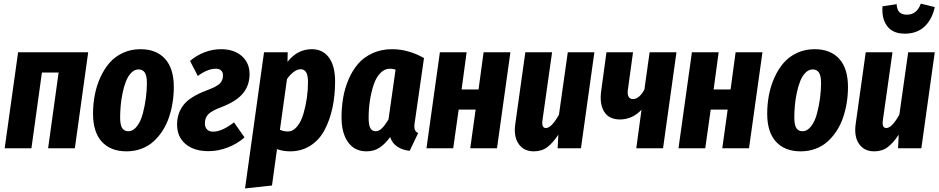

<svg xmlns="http://www.w3.org/2000/svg" viewBox="-20 -820 5196 1062"><path d="M246.1 0 304.2 -418.9H211.9L153.8 0H5.9L80.1 -530.8H467.8L394 0Z M679.7 17.1Q591.8 17.1 543.2 -36.1Q494.6 -89.4 494.6 -190.9Q494.6 -244.6 504.4 -295.4Q514.2 -346.2 535.2 -392.3Q556.2 -438.5 586.2 -472.9Q616.2 -507.3 660.2 -527.6Q704.1 -547.9 756.8 -547.9Q844.7 -547.9 893.1 -494.4Q941.4 -440.9 941.4 -338.9Q941.4 -294.9 934.6 -252.2Q927.7 -209.5 914.1 -169.4Q900.4 -129.4 878.4 -95.7Q856.4 -62 828.1 -36.6Q799.8 -11.2 761.7 2.9Q723.6 17.1 679.7 17.1ZM689.5 -94.2Q716.8 -94.2 737.8 -121.8Q758.8 -149.4 770 -192.1Q781.2 -234.9 786.9 -278.1Q792.5 -321.3 792.5 -360.8Q792.5 -400.4 781 -418.2Q769.5 -436 746.6 -436Q724.1 -436 706.1 -417.5Q688 -398.9 676.8 -370.4Q665.5 -341.8 658 -305.4Q650.4 -269 647.5 -235.1Q644.5 -201.2 644.5 -169.9Q644.5 -129.9 655.5 -112.1Q666.5 -94.2 689.5 -94.2Z M1202.6 -547.9Q1274.4 -547.9 1317.4 -510Q1360.4 -472.2 1360.4 -410.2Q1360.4 -349.1 1325 -304.9Q1289.6 -260.7 1208.5 -229Q1150.4 -207.5 1131.8 -187.7Q1113.3 -168 1113.3 -138.2Q1113.3 -116.2 1125 -104Q1136.7 -91.8 1159.2 -91.8Q1207.5 -91.8 1274.4 -143.1L1332.5 -60.1Q1293.5 -24.9 1240.2 -4.4Q1187 16.1 1133.3 16.1Q1053.2 16.1 1006.3 -23.4Q959.5 -63 959.5 -130.9Q959.5 -193.8 995.1 -239.5Q1030.8 -285.2 1122.6 -319.8Q1178.2 -340.3 1195.8 -357.9Q1213.4 -375.5 1213.4 -402.8Q1213.4 -420.4 1202.9 -430.2Q1192.4 -439.9 1174.3 -439.9Q1127.9 -439.9 1074.2 -399.9L1031.2 -482.9Q1066.9 -514.2 1111.8 -531Q1156.7 -547.9 1202.6 -547.9Z M1335.4 222.2 1440.4 -530.8H1571.3L1570.3 -478Q1625.5 -547.9 1704.6 -547.9Q1765.6 -547.9 1799.6 -501.5Q1833.5 -455.1 1833.5 -369.1Q1833.5 -291 1818.8 -223.1Q1804.2 -155.3 1775.1 -100.6Q1746.1 -45.9 1697 -14.4Q1647.9 17.1 1584.5 17.1Q1546.4 17.1 1512.2 4.9L1484.4 206.1ZM1572.3 -92.8Q1601.1 -92.8 1623.5 -120.4Q1646 -147.9 1658.4 -190.7Q1670.9 -233.4 1677.2 -277.8Q1683.6 -322.3 1683.6 -363.8Q1683.6 -404.3 1673.1 -420.7Q1662.6 -437 1642.6 -437Q1625 -437 1605 -422.4Q1585 -407.7 1567.4 -382.8L1528.3 -102.1Q1550.3 -92.8 1572.3 -92.8Z M2148.9 -547.9Q2237.8 -547.9 2325.2 -499L2274.9 -148.9Q2270 -124 2273.2 -107.9Q2276.4 -91.8 2293 -84L2246.1 14.2Q2206.5 10.3 2177.7 -8.8Q2148.9 -27.8 2138.2 -62Q2109.4 -22.9 2078.9 -2.9Q2048.3 17.1 2006.8 17.1Q1941.4 17.1 1905.3 -33.4Q1869.1 -84 1869.1 -170.9Q1869.1 -227.5 1878.2 -279.8Q1887.2 -332 1908.4 -381.6Q1929.7 -431.2 1961.2 -467.5Q1992.7 -503.9 2041 -525.9Q2089.4 -547.9 2148.9 -547.9ZM2136.2 -439.9Q2106.9 -439.9 2083.5 -415.5Q2060.1 -391.1 2046.6 -350.8Q2033.2 -310.5 2026.1 -263.9Q2019 -217.3 2019 -168Q2019 -127.9 2028.6 -111.1Q2038.1 -94.2 2058.1 -94.2Q2076.7 -94.2 2093.3 -111.1Q2109.9 -127.9 2128.9 -159.2L2168 -435.1Q2151.9 -439.9 2136.2 -439.9Z M2581.1 0 2610.8 -213.9H2517.1L2486.8 0H2338.9L2413.1 -530.8H2561L2533.2 -325.2H2627L2654.8 -530.8H2803.2L2729 0Z M2932.6 17.1Q2876.5 17.1 2848.1 -24.9Q2819.8 -66.9 2830.6 -137.2L2885.7 -530.8H3033.7L2980.5 -154.8Q2974.6 -111.8 2999.5 -111.8Q3030.8 -111.8 3071.8 -186L3120.6 -530.8H3267.6L3193.4 0H3064.5L3068.4 -75.2Q3039.1 -30.8 3008.1 -6.8Q2977.1 17.1 2932.6 17.1Z M3721.7 -530.8 3647.5 0H3499.5L3528.3 -212.9Q3479 -160.6 3411.6 -159.2Q3348.6 -158.7 3321.8 -202.1Q3294.9 -245.6 3305.7 -319.8L3334.5 -530.8H3481.4L3452.6 -320.8Q3449.7 -297.9 3457 -284.9Q3464.4 -272 3481.4 -272Q3498.5 -272 3515.1 -286.1Q3531.7 -300.3 3544.4 -325.2L3573.2 -530.8Z M3975.1 0 4004.9 -213.9H3911.1L3880.9 0H3732.9L3807.1 -530.8H3955.1L3927.2 -325.2H4021L4048.8 -530.8H4197.3L4123 0Z M4408.7 17.1Q4320.8 17.1 4272.2 -36.1Q4223.6 -89.4 4223.6 -190.9Q4223.6 -244.6 4233.4 -295.4Q4243.2 -346.2 4264.2 -392.3Q4285.2 -438.5 4315.2 -472.9Q4345.2 -507.3 4389.2 -527.6Q4433.1 -547.9 4485.8 -547.9Q4573.7 -547.9 4622.1 -494.4Q4670.4 -440.9 4670.4 -338.9Q4670.4 -294.9 4663.6 -252.2Q4656.7 -209.5 4643.1 -169.4Q4629.4 -129.4 4607.4 -95.7Q4585.4 -62 4557.1 -36.6Q4528.8 -11.2 4490.7 2.9Q4452.6 17.1 4408.7 17.1ZM4418.5 -94.2Q4445.8 -94.2 4466.8 -121.8Q4487.8 -149.4 4499 -192.1Q4510.3 -234.9 4515.9 -278.1Q4521.5 -321.3 4521.5 -360.8Q4521.5 -400.4 4510 -418.2Q4498.5 -436 4475.6 -436Q4453.1 -436 4435.1 -417.5Q4417 -398.9 4405.8 -370.4Q4394.5 -341.8 4387 -305.4Q4379.4 -269 4376.5 -235.1Q4373.5 -201.2 4373.5 -169.9Q4373.5 -129.9 4384.5 -112.1Q4395.5 -94.2 4418.5 -94.2Z M4984.4 -633.8Q4918.5 -633.8 4887.2 -675.5Q4856 -717.3 4861.3 -785.2L4939.5 -796.9Q4941.4 -765.6 4955.3 -752.2Q4969.2 -738.8 4996.6 -738.8Q5051.3 -738.8 5073.2 -799.8L5150.4 -780.8Q5135.7 -712.4 5093.8 -673.1Q5051.8 -633.8 4984.4 -633.8ZM4815.4 17.1Q4759.3 17.1 4731 -24.9Q4702.6 -66.9 4713.4 -137.2L4768.6 -530.8H4916.5L4863.3 -154.8Q4857.4 -111.8 4882.3 -111.8Q4913.6 -111.8 4954.6 -186L5003.4 -530.8H5150.4L5076.2 0H4947.3L4951.2 -75.2Q4921.9 -30.8 4890.9 -6.8Q4859.9 17.1 4815.4 17.1Z"/></svg>

Font: Fira Sans Compressed
Style: Bold Italic
Weight: 700
Width: 3
Italic angle: -8°
Designer: Carrois Corporate & Edenspiekermann AG
Foundry: Carrois Corporate GbR & Edenspiekermann AG
Version: Version 4.203;PS 004.203;hotconv 1.0.88;makeotf.lib2.5.64775